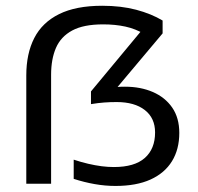

<svg xmlns="http://www.w3.org/2000/svg" viewBox="-20 -622 669 650"><path d="M530.5 -552.5V-509L356.5 -302L350.5 -324Q363.5 -326.5 375.8 -327.5Q388 -328.5 403 -328.5Q456 -328.5 497.5 -310.5Q539 -292.5 563 -257.8Q587 -223 587 -172Q587 -116.5 562.2 -76.2Q537.5 -36 489.5 -14.2Q441.5 7.5 371 7.5Q335.5 7.5 300.2 1.2Q265 -5 229.5 -16.5V-81.5Q255 -73 278.8 -67.5Q302.5 -62 324.2 -59.2Q346 -56.5 365.5 -56.5Q435.5 -56.5 470.2 -87.2Q505 -118 505 -173.5Q505 -222.5 470.2 -249.5Q435.5 -276.5 375 -276.5Q353 -276.5 332.8 -275Q312.5 -273.5 288 -269.5V-312.5L476.5 -539.5L469 -506.5Q439 -524.5 404.5 -532Q370 -539.5 329 -539.5Q263 -539.5 224.5 -518.8Q186 -498 169.5 -460Q153 -422 153 -369V0H69V-366.5Q69 -440.5 96 -493.2Q123 -546 180 -574.2Q237 -602.5 326 -602.5Q390 -602.5 441 -589Q492 -575.5 530.5 -552.5Z"/></svg>

Font: Encode Sans SC SemiExpanded
Style: Regular
Weight: 400
Width: 6
Designer: Multiple Designers
Foundry: Impallari Type
Version: Version 3.002